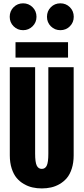

<svg xmlns="http://www.w3.org/2000/svg" viewBox="-20 -1094 490 1126"><path d="M115.5 -917Q82.5 -917 59.8 -939.8Q37 -962.5 37 -995.5Q37 -1029 59.8 -1051.8Q82.5 -1074.5 115.5 -1074.5Q148 -1074.5 171 -1051.8Q194 -1029 194 -995.5Q194 -962.5 171 -939.8Q148 -917 115.5 -917ZM255.5 -995.5Q255.5 -1029 278.2 -1051.8Q301 -1074.5 334 -1074.5Q367 -1074.5 389.8 -1051.8Q412.5 -1029 412.5 -995.5Q412.5 -962.5 389.8 -939.8Q367 -917 334 -917Q301 -917 278.2 -939.8Q255.5 -962.5 255.5 -995.5ZM71 -846.5H379V-756H71ZM37.5 -182.5V-700H186V-193Q186 -142.5 195.5 -123Q205 -103.5 225 -103.5Q245 -103.5 254.2 -122.8Q263.5 -142 263.5 -192.5V-700H412V-182.5Q412 -140 401.2 -106Q390.5 -72 372.5 -50.5Q354.5 -29 330 -14.8Q305.5 -0.5 279.5 5.2Q253.5 11 225 11Q196.5 11 170.8 5.2Q145 -0.5 120.2 -14.8Q95.5 -29 77.5 -50.5Q59.5 -72 48.5 -106Q37.5 -140 37.5 -182.5Z"/></svg>

Font: League Mono Condensed
Style: Bold
Weight: 700
Width: 1
Designer: Tyler Finck
Foundry: The League of Moveable Type / Tyler Finck
Version: Version 2.210